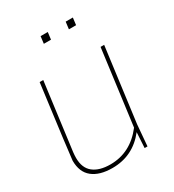

<svg xmlns="http://www.w3.org/2000/svg" viewBox="-176 -821 842 928"><g transform="rotate(-30 245.0 -357.0)"><path d="M178 6Q107 6 67.5 -25.5Q28 -57 28 -121Q30 -149 80 -530H100L51 -156Q49 -139 49 -124Q49 -68 83 -41Q117 -14 178 -14Q290 -14 365 -111L420 -530H440L386 -118L376 0H360L365 -86Q293 6 178 6ZM230 -680H190L195 -720H235ZM370 -680H330L335 -720H375Z"/></g></svg>

Font: Tanohe Sans Thin
Style: Italic
Weight: 100
Designer: Village Type and Design LLC & Cristiano Sobral
Foundry: Cooper Hewitt Smithsonian Design Museum
Version: Version 1.00;September 29, 2021;FontCreator 13.0.0.2655 64-b